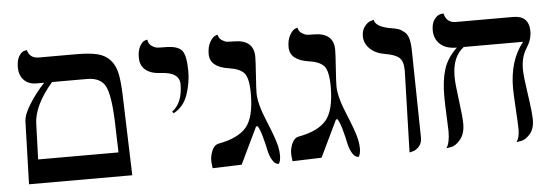

<svg xmlns="http://www.w3.org/2000/svg" viewBox="-42 -678 2315 802"><g transform="rotate(-5 1115.5 -277.0)"><path d="M184 -417Q104 -324 103 -246L98 -100H435L431 -231Q427 -342 407 -379.5Q387 -417 330 -417ZM51 0 59 -263Q60 -292 88 -336Q116 -380 151 -417H120Q85 -417 66 -437.5Q47 -458 47 -490Q47 -521 58 -538Q69 -555 80 -557L91 -559Q100 -524 138 -524H294Q350 -524 383 -516Q416 -508 436 -486Q456 -464 463.5 -431Q471 -398 473 -341L484 0Z M679 -243 673 -250Q718 -283 718 -361Q718 -412 639 -415Q598 -417 576 -435.5Q554 -454 554 -487Q554 -517 564.5 -535Q575 -553 585 -556L596 -559Q598 -541 611 -532Q624 -523 635 -522Q646 -521 667 -521Q720 -521 737.5 -500Q755 -479 755 -411Q755 -364 738.5 -315Q722 -266 679 -243Z M1031 -296Q1031 -252 1063 -175.5Q1095 -99 1102 -65Q1106 -45 1106 -30Q1106 -6 1098 6Q1082 6 1071 -13Q1060 -32 1055 -57Q1050 -82 1041.5 -112.5Q1033 -143 1024 -158H1017L943 -4L821 0Q821 -2 819.5 -12.5Q818 -23 818 -31Q818 -41 819 -47Q828 -94 854 -100Q937 -115 972 -156Q1007 -197 1007 -296Q1007 -363 988 -383.5Q969 -404 924 -410Q846 -422 846 -476Q846 -506 857 -525.5Q868 -545 879 -550L890 -554Q893 -538 905.5 -530Q918 -522 927.5 -521Q937 -520 955 -520Q1039 -520 1039 -448Q1039 -430 1035 -372.5Q1031 -315 1031 -296Z M1366 -296Q1366 -252 1398 -175.5Q1430 -99 1437 -65Q1441 -45 1441 -30Q1441 -6 1433 6Q1417 6 1406 -13Q1395 -32 1390 -57Q1385 -82 1376.5 -112.5Q1368 -143 1359 -158H1352L1278 -4L1156 0Q1156 -2 1154.5 -12.5Q1153 -23 1153 -31Q1153 -41 1154 -47Q1163 -94 1189 -100Q1272 -115 1307 -156Q1342 -197 1342 -296Q1342 -363 1323 -383.5Q1304 -404 1259 -410Q1181 -422 1181 -476Q1181 -506 1192 -525.5Q1203 -545 1214 -550L1225 -554Q1228 -538 1240.5 -530Q1253 -522 1262.5 -521Q1272 -520 1290 -520Q1374 -520 1374 -448Q1374 -430 1370 -372.5Q1366 -315 1366 -296Z M1646 6 1656 -336Q1656 -376 1638.5 -391Q1621 -406 1578 -413Q1541 -419 1517.5 -441.5Q1494 -464 1494 -494Q1494 -519 1506.5 -535Q1519 -551 1532 -555L1545 -559Q1550 -530 1607 -519Q1633 -515 1644.5 -511Q1656 -507 1669.5 -496Q1683 -485 1688 -463.5Q1693 -442 1693 -406L1699 -51Q1699 -28 1686 -14Q1673 0 1659 3Z M2148 -299Q2148 -270 2159.5 -193Q2171 -116 2171 -85Q2171 -47 2152 -25.5Q2133 -4 2114 -1L2095 2Q2108 -17 2108 -49Q2108 -70 2104 -136Q2100 -202 2100 -223Q2100 -341 2159 -413H1910Q1861 -376 1861 -294Q1861 -263 1870.5 -193.5Q1880 -124 1880 -93Q1880 -52 1860 -28Q1840 -4 1820 -1L1801 2Q1816 -20 1816 -68Q1816 -80 1813.5 -131.5Q1811 -183 1811 -215Q1811 -282 1825.5 -328Q1840 -374 1881 -413Q1835 -413 1811 -435.5Q1787 -458 1787 -494Q1787 -523 1799.5 -539.5Q1812 -556 1825 -558L1838 -560Q1847 -520 1886 -520H2126Q2193 -520 2193 -454Q2193 -419 2170.5 -384.5Q2148 -350 2148 -299Z"/></g></svg>

Font: Libertinus Sans
Style: Regular
Weight: 400
Designer: Philipp H. Poll
Foundry: Khaled Hosny
Version: Version 6.1